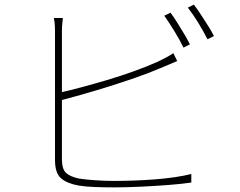

<svg xmlns="http://www.w3.org/2000/svg" viewBox="-20 -812 1040 831"><path d="M718 -757Q731 -740 746 -716Q761 -692 776 -667Q791 -642 802 -620L774 -606Q760 -636 735.5 -676Q711 -716 691 -744ZM819 -792Q833 -774 849 -749.5Q865 -725 880.5 -700.5Q896 -676 906 -656L878 -642Q861 -676 838 -713.5Q815 -751 793 -779ZM252 -734Q251 -721 249.5 -708.5Q248 -696 248 -676Q248 -665 248 -625Q248 -585 248 -528.5Q248 -472 248 -409Q248 -346 248 -287.5Q248 -229 248 -185.5Q248 -142 248 -124Q248 -80 266 -63.5Q284 -47 323 -39Q348 -35 390 -32Q432 -29 472 -29Q512 -29 557.5 -30.5Q603 -32 648.5 -35.5Q694 -39 735.5 -45Q777 -51 808 -59V-22Q769 -16 710.5 -11.5Q652 -7 589 -4Q526 -1 472 -1Q432 -1 391 -2.5Q350 -4 320 -9Q270 -18 244 -40.5Q218 -63 218 -120Q218 -140 218 -184.5Q218 -229 218 -288.5Q218 -348 218 -410.5Q218 -473 218 -529.5Q218 -586 218 -625.5Q218 -665 218 -676Q218 -689 217.5 -698.5Q217 -708 216 -717Q215 -726 213 -734ZM233 -410Q275 -419 329.5 -433.5Q384 -448 443 -465.5Q502 -483 559 -503.5Q616 -524 663 -545Q682 -554 699.5 -563.5Q717 -573 730 -582L747 -548Q733 -542 713.5 -533.5Q694 -525 674 -517Q625 -496 566 -475.5Q507 -455 446 -436Q385 -417 330 -401.5Q275 -386 233 -375Z"/></svg>

Font: Noto Sans JP Thin Thin
Style: Regular
Weight: 250
Version: Version 2.004-H2;hotconv 1.0.118;makeotfexe 2.5.65603